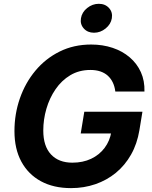

<svg xmlns="http://www.w3.org/2000/svg" viewBox="-20 -969 791 999"><path d="M349.6 9.8Q258.8 9.8 192.8 -26Q126.9 -61.9 91 -128.2Q55.2 -194.6 55.2 -286.8Q55.2 -375.8 83.4 -457Q111.6 -538.1 164.2 -601.2Q216.8 -664.3 290.3 -700.8Q363.9 -737.3 454.3 -737.3Q514.5 -737.3 565.9 -720.1Q617.3 -702.9 654.9 -670.7Q692.6 -638.6 713 -593.6Q733.3 -548.6 731.6 -492.9H580Q576.8 -519.1 566.9 -539.8Q557 -560.5 540.8 -575.2Q524.6 -589.8 502 -597.4Q479.3 -605 450.4 -605Q391.4 -605 345.9 -577.7Q300.3 -550.4 269 -504.6Q237.6 -458.9 221.4 -403Q205.2 -347.2 205.2 -289.8Q205.2 -208.4 245.3 -165.5Q285.3 -122.6 356.7 -122.6Q411.2 -122.6 454.1 -142.8Q496.9 -163.1 524.3 -199.5Q551.7 -236 559.5 -283.7L588.8 -274.4H400L418.6 -387.6H721.1L705.4 -291.9Q693.6 -220.6 661.9 -164.6Q630.2 -108.7 582.9 -69.8Q535.6 -31 476.1 -10.6Q416.6 9.8 349.6 9.8ZM469 -798.7Q435.9 -798.7 416 -820.8Q396.1 -842.9 401.2 -873.9Q406.3 -905.5 433.6 -927.4Q461 -949.2 494 -949.2Q527.4 -949.2 547.2 -927.3Q567.1 -905.5 561.9 -873.9Q556.8 -843 529.5 -820.8Q502.3 -798.7 469 -798.7Z"/></svg>

Font: Adwaita Sans
Style: Italic
Weight: 400
Italic angle: -9.39999°
Designer: Rasmus Andersson
Foundry: rsms
Version: Version 4.001;git-9221beed3